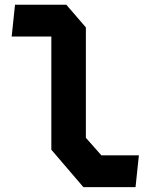

<svg xmlns="http://www.w3.org/2000/svg" viewBox="-20 -785 660 806"><path d="M330 0.5H549L563 -133H405.5L340.5 -206.5V-670L258.5 -765H43L29 -631.5H195.5V-156.5Z"/></svg>

Font: Monaspace Krypton
Style: Bold
Weight: 700
Designer: Riley Cran & the Lettermatic Team
Foundry: Lettermatic
Version: Version 1.200 (Monaspace Krypton)